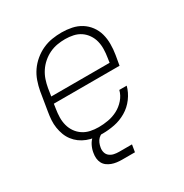

<svg xmlns="http://www.w3.org/2000/svg" viewBox="-164 -668 929 969"><g transform="rotate(-30 300.0 -183.5)"><path d="M252 8Q229 8 206.5 5Q184 2 163.5 -6Q143 -14 126 -26.5Q109 -39 96 -56Q83 -73 75.5 -93Q68 -113 64.5 -135Q61 -157 62.5 -180Q64 -203 68 -226L86 -336Q91 -363 100.5 -390.5Q110 -418 126.5 -442Q143 -466 166.5 -485.5Q190 -505 216.5 -517Q243 -529 271 -533.5Q299 -538 327 -538Q357 -538 386 -532Q415 -526 439 -511Q463 -496 480 -473Q497 -450 504.5 -422.5Q512 -395 512 -364.5Q512 -334 507 -304L497 -246H114L110 -219Q106 -195 105.5 -171Q105 -147 111 -124.5Q117 -102 130 -83.5Q143 -65 162 -52.5Q181 -40 204 -35Q227 -30 252 -30Q279 -30 307.5 -35Q336 -40 362 -53.5Q388 -67 408 -90Q428 -113 435 -141H478Q469 -106 446 -75Q423 -44 390.5 -25Q358 -6 322.5 1Q287 8 252 8ZM461 -284 465 -311Q469 -335 469.5 -359Q470 -383 464.5 -405Q459 -427 446 -446Q433 -465 414.5 -477.5Q396 -490 373 -495Q350 -500 326 -500Q326 -500 326 -500Q326 -500 326 -500Q302 -500 279 -496Q256 -492 234 -481.5Q212 -471 193 -454.5Q174 -438 160.5 -417.5Q147 -397 139.5 -374.5Q132 -352 128 -329L121 -284ZM271 171Q256 171 241 169Q226 167 212.5 162Q199 157 187.5 148.5Q176 140 169.5 127.5Q163 115 161.5 100Q160 85 163 69Q166 49 175.5 29.5Q185 10 201.5 -4Q218 -18 239 -23.5Q260 -29 280 -29L275 0Q263 0 250.5 4.5Q238 9 229 18Q220 27 215 39Q210 51 208 63Q205 78 209 92Q213 106 224 114.5Q235 123 249 126Q263 129 278 129H353L346 171Z"/></g></svg>

Font: Iosevka Curly XLtExObl
Style: Regular
Weight: 200
Width: 7
Italic angle: -9°
Monospace: yes
Designer: Belleve Invis
Foundry: Belleve Invis
Version: Version 11.0.1; ttfautohint (v1.8.3)